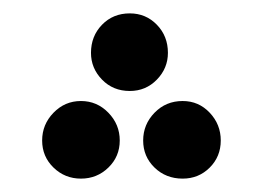

<svg xmlns="http://www.w3.org/2000/svg" viewBox="-20 -253 389 287"><path d="M174 -117Q149 -117 132.5 -134Q116 -151 116 -174Q116 -199 132.5 -216Q149 -233 174 -233Q198 -233 214.5 -216Q231 -199 231 -174Q231 -151 214.5 -134Q198 -117 174 -117ZM101 14Q77 14 60 -2.5Q43 -19 43 -43Q43 -67 60 -84.5Q77 -102 101 -102Q125 -102 142 -84.5Q159 -67 159 -43Q159 -19 142 -2.5Q125 14 101 14ZM253 14Q228 14 211 -2.5Q194 -19 194 -43Q194 -67 211 -84.5Q228 -102 253 -102Q277 -102 293.5 -84.5Q310 -67 310 -43Q310 -19 293.5 -2.5Q277 14 253 14Z"/></svg>

Font: Noto Sans Arabic ExtCond SemBd
Style: Regular
Weight: 600
Width: 2
Designer: Monotype Design Team, Nadine Chahine, Nizar Qandah and Khaled Hosny
Foundry: Monotype Imaging Inc.
Version: Version 2.012; ttfautohint (v1.8.4.7-5d5b)